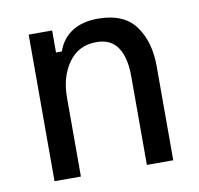

<svg xmlns="http://www.w3.org/2000/svg" viewBox="-64 -578 669 645"><g transform="rotate(-10 271.0 -256.0)"><path d="M161.7 0H71.7V-500H151.7V-425H171.7Q185.8 -466.7 220.8 -489.6Q255.8 -512.5 310 -512.5Q397.5 -512.5 437.1 -458.8Q476.7 -405 476.7 -320.8V0H386.7V-301.7Q386.7 -366.7 363.3 -401.2Q340 -435.8 290.8 -435.8Q230 -435.8 195.8 -387.9Q161.7 -340 161.7 -269.2Z"/></g></svg>

Font: Familjen Grotesk Variable
Style: Regular
Weight: 400
Designer: Anders Wikstroem, Jonas Baeckman, Matilda Gysing, Kristian Moeller
Foundry: Familjen STHLM AB
Version: Version 2.000